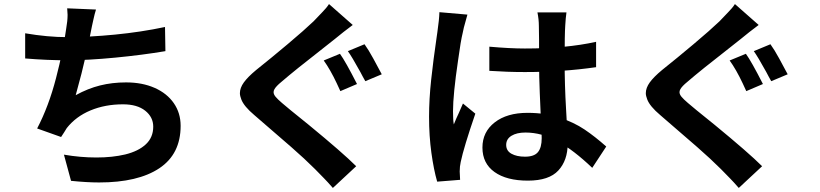

<svg xmlns="http://www.w3.org/2000/svg" viewBox="-20 -844 4040 946"><path d="M433 -715 429 -695 418 -640 404 -575Q384 -486 353 -375Q413 -408 473 -423Q533 -438 601 -438Q681 -438 742 -411Q803 -384 836.5 -335.5Q870 -287 870 -224Q870 -85 765 -15Q660 55 468 55Q408 55 330 47L295 -82Q376 -68 455 -68Q534 -68 597 -83Q662 -99 698.5 -133Q735 -167 735 -220Q735 -267 695.5 -298.5Q656 -330 586 -330Q498 -330 426 -300Q354 -270 309 -213Q304 -206 296 -192Q286 -178 281 -169L163 -211Q220 -320 256 -459Q292 -598 306 -702Q313 -741 313 -771Q313 -781 311 -803L453 -797Q446 -775 440.5 -749Q435 -723 433 -715ZM311 -661Q418 -661 546.5 -673.5Q675 -686 793 -711L795 -592Q682 -573 547.5 -560Q413 -547 312 -547Q212 -547 104 -556V-680Q215 -661 311 -661Z M1739 -430 1657 -395Q1654 -402 1639 -434Q1624 -466 1607.5 -495Q1591 -524 1575 -546L1655 -579Q1682 -542 1739 -430ZM1861 -478 1780 -444Q1775 -453 1768.5 -464.5Q1762 -476 1755 -490Q1713 -566 1694 -592L1776 -626Q1795 -600 1819 -556Q1843 -512 1861 -478ZM1630 -652 1568 -603Q1433 -498 1367 -441Q1340 -419 1332 -404Q1328 -397 1328 -390Q1328 -379 1338 -367Q1348 -355 1369 -337L1412 -301L1501 -229Q1669 -91 1735 -25L1620 82Q1592 50 1577 35L1532 -11Q1483 -60 1415 -119.5Q1347 -179 1233 -277Q1182 -320 1169 -354Q1162 -372 1162 -385Q1162 -411 1181.5 -438Q1201 -465 1242 -499Q1316 -558 1398 -627Q1480 -696 1525 -739L1568 -784Q1589 -805 1601 -824L1718 -721Q1671 -686 1630 -652Z M2566 -605Q2769 -605 2917 -638V-513Q2751 -489 2566 -489Q2480 -489 2391 -495V-614Q2494 -605 2566 -605ZM2765 -718Q2762 -676 2762 -544Q2762 -424 2769 -307Q2777 -179 2777 -136Q2777 -54 2731 -4Q2685 46 2581 46Q2476 46 2416.5 3.5Q2357 -39 2357 -117Q2357 -194 2417.5 -241Q2478 -288 2579 -288Q2667 -288 2737.5 -264.5Q2808 -241 2860 -206Q2912 -171 2967 -122L2898 -17Q2808 -103 2729 -147Q2650 -191 2569 -191Q2526 -191 2500 -175Q2474 -159 2474 -130Q2474 -101 2500 -86.5Q2526 -72 2567 -72Q2612 -72 2630.5 -94.5Q2649 -117 2649 -163Q2649 -198 2644 -281Q2643 -303 2639.5 -385.5Q2636 -468 2636 -544V-648Q2635 -679 2635 -717Q2635 -748 2628 -783H2771Q2767 -755 2765 -718ZM2260 -683Q2250 -643 2237 -547Q2212 -378 2212 -296Q2212 -251 2216 -231Q2228 -261 2241 -288Q2244 -295 2249 -306.5Q2254 -318 2261 -334L2322 -284Q2265 -118 2250 -46Q2245 -24 2245 1Q2245 16 2247 42L2134 51Q2117 -8 2105.5 -91Q2094 -174 2094 -269Q2094 -355 2104.5 -452Q2115 -549 2131 -658L2135 -686Q2144 -748 2145 -784L2283 -772Q2269 -724 2265.5 -708.5Q2262 -693 2260 -683Z M3739 -430 3657 -395Q3654 -402 3639 -434Q3624 -466 3607.5 -495Q3591 -524 3575 -546L3655 -579Q3682 -542 3739 -430ZM3861 -478 3780 -444Q3775 -453 3768.5 -464.5Q3762 -476 3755 -490Q3713 -566 3694 -592L3776 -626Q3795 -600 3819 -556Q3843 -512 3861 -478ZM3630 -652 3568 -603Q3433 -498 3367 -441Q3340 -419 3332 -404Q3328 -397 3328 -390Q3328 -379 3338 -367Q3348 -355 3369 -337L3412 -301L3501 -229Q3669 -91 3735 -25L3620 82Q3592 50 3577 35L3532 -11Q3483 -60 3415 -119.5Q3347 -179 3233 -277Q3182 -320 3169 -354Q3162 -372 3162 -385Q3162 -411 3181.5 -438Q3201 -465 3242 -499Q3316 -558 3398 -627Q3480 -696 3525 -739L3568 -784Q3589 -805 3601 -824L3718 -721Q3671 -686 3630 -652Z"/></svg>

Font: Merged Yaku Han JP
Style: Bold
Weight: 700
Designer: Ryoko NISHIZUKA 西塚涼子 (kana, bopomofo & ideographs); Paul D. Hunt (Latin, Greek & Cyrillic); Sandoll Communications 산돌커뮤니
Foundry: Adobe
Version: Version 2.004